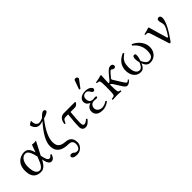

<svg xmlns="http://www.w3.org/2000/svg" viewBox="149 -1810 3150 3150"><g transform="rotate(-45 1724.0 -234.5)"><path d="M390.1 -182.1 403.8 -127Q422.9 -49.8 457 -48.8Q486.8 -48.8 502.9 -72.3Q506.8 -78.1 509.8 -84Q524.4 -83 534.2 -73.2Q509.8 -3.9 469.7 7.3Q459 9.8 446.8 9.8Q393.1 7.8 371.1 -86.9L362.8 -124Q309.1 -18.6 250 2.9Q229 9.8 206.1 9.8Q61 9.8 36.6 -131.3Q32.2 -157.7 32.2 -187Q32.2 -337.4 140.1 -394.5Q186.5 -418.9 238.8 -418.9Q328.6 -418.9 360.4 -308.6Q362.8 -299.3 365.2 -290Q367.2 -280.3 370.6 -289.1Q371.6 -291 372.1 -292L417 -414.1Q423.8 -414.1 439.9 -411.6Q456.1 -409.2 462.9 -409.2Q470.2 -409.2 488.3 -411.6Q504.4 -414.1 509.8 -414.1ZM342.8 -211.9 337.9 -231.9Q309.6 -349.6 270.5 -376Q254.4 -386.7 233.9 -387.2Q174.8 -387.2 139.6 -323.7Q113.3 -275.4 112.8 -209Q112.8 -51.8 185.5 -26.9Q197.8 -22.9 210.9 -22.9Q274.4 -24.9 327.1 -172.9Z M825.7 229Q756.3 229 732.9 198.7Q727.1 189.9 727.1 182.1Q727.1 156.2 753.4 149.9Q758.3 148.9 761.7 148.9Q799.3 149.4 819.8 174.8Q831.5 187.5 867.7 188Q906.7 188 926.8 142.6Q937 118.2 937 88.9Q934.6 7.3 855 5.9Q625 5.9 609.4 -162.6Q607.9 -176.8 607.9 -190.9Q608.9 -337.9 813 -565.9Q767.6 -549.3 736.8 -548.8Q669.9 -548.8 635.7 -609.4Q623.5 -631.8 617.7 -658.2Q637.7 -682.1 674.3 -697.8L684.1 -698.2Q683.1 -691.4 683.1 -678.2Q683.1 -616.2 725.6 -590.3Q739.7 -582.5 752 -582Q789.1 -582.5 840.8 -604Q906.7 -674.3 939 -674.8Q974.1 -671.9 976.1 -642.1Q976.1 -618.7 909.7 -592.8Q890.6 -585.4 858.9 -575.2Q684.1 -351.6 684.1 -202.1Q684.1 -117.2 736.8 -84.5Q775.4 -61.5 842.8 -57.1Q952.1 -49.8 971.2 48.8Q974.6 67.9 975.1 87.9Q975.1 144 930.7 188Q888.2 228.5 825.7 229Z M1153.8 -409.2H1408.7L1418.9 -397.9Q1389.6 -345.7 1340.8 -345.2H1243.7Q1227.5 -177.2 1228 -103Q1229 -42 1258.8 -41Q1299.8 -42.5 1341.8 -85Q1355.5 -78.6 1359.9 -67.9Q1299.8 9.3 1247.1 9.8Q1184.6 9.8 1171.4 -40Q1167 -57.6 1167 -81.1Q1167 -165.5 1188 -345.2H1134.8Q1094.7 -345.2 1077.6 -319.3Q1067.9 -304.7 1054.7 -270Q1038.1 -271 1032.7 -277.8Q1048.8 -393.6 1132.8 -407.2Q1143.6 -409.2 1153.8 -409.2Z M1688 -680.2Q1714.8 -680.2 1726.6 -658.2Q1729.5 -651.4 1730 -645Q1729.5 -634.8 1723.6 -627L1631.8 -504.9Q1625.5 -497.6 1619.6 -497.1Q1606.9 -498.5 1606 -509.8Q1606.4 -514.2 1607.9 -520L1659.7 -663.1Q1667.5 -679.7 1688 -680.2ZM1558.6 -115.2Q1558.6 -65.9 1606.4 -40Q1630.9 -27.3 1657.7 -26.9Q1717.8 -27.3 1775.9 -67.9Q1790 -61 1790.5 -47.9Q1725.1 6.3 1647 9.8Q1508.8 9.8 1491.7 -84.5Q1489.7 -96.2 1489.7 -107.9Q1489.7 -174.8 1553.2 -208.5Q1564.9 -214.4 1576.7 -219.2V-220.2Q1508.3 -249.5 1507.8 -312Q1507.8 -357.9 1549.3 -389.2Q1589.4 -418.5 1653.8 -418.9Q1729 -418.9 1767.1 -381.3Q1782.2 -365.2 1782.7 -350.1Q1779.3 -317.9 1752 -314.9Q1731 -314.9 1712.4 -345.2L1711.9 -346.2Q1687 -395 1647.9 -396Q1593.8 -396 1575.7 -353.5Q1569.8 -337.9 1569.8 -318.8Q1569.8 -245.1 1629.4 -231.4Q1640.1 -229 1650.9 -229Q1651.4 -229 1661.1 -230Q1695.3 -233.9 1699.7 -233.9Q1726.6 -232.9 1727.5 -216.8Q1725.1 -198.7 1698.7 -198.2Q1694.8 -198.2 1675.3 -200.2Q1654.3 -202.6 1649.9 -203.1Q1590.3 -203.1 1567.4 -155.8Q1558.6 -136.7 1558.6 -115.2Z M2020.5 -108.9Q2022 -38.6 2038.1 -26.9Q2047.4 -20.5 2072.8 -18.1Q2081.1 -6.3 2072.8 4.9Q2064 4.4 2043.9 2.9Q2005.9 0 1984.9 0Q1961.4 0 1924.3 2.4Q1893.6 4.4 1875.5 4.9Q1867.2 -6.8 1875.5 -18.1Q1922.4 -22 1933.1 -33.7Q1945.8 -49.3 1947.8 -108.9Q1949.7 -175.3 1949.7 -220.7Q1949.7 -248.5 1947.8 -307.1Q1946.3 -354.5 1930.2 -364.3Q1918 -371.6 1882.8 -375Q1879.4 -387.2 1880.9 -393.1Q1968.3 -404.8 2013.7 -421.9Q2025.4 -420.9 2026.9 -415Q2026.9 -413.6 2020.5 -311.5Q2018.6 -274.9 2018.6 -233.9Q2041.5 -235.4 2064 -262.2L2099.6 -307.1Q2169.4 -394 2206.1 -411.1Q2223.6 -418.9 2241.7 -418.9Q2289.6 -417 2290.5 -374Q2290.5 -353.5 2269 -344.2Q2262.7 -341.8 2256.8 -341.8Q2237.3 -342.3 2221.7 -356Q2212.4 -364.7 2200.7 -365.2Q2184.1 -365.2 2144 -314.9Q2139.2 -309.1 2134.8 -303.2L2100.6 -262.2Q2097.7 -257.3 2097.7 -249Q2098.1 -237.3 2115.7 -212.9L2184.6 -102.1Q2220.2 -46.9 2228 -40Q2237.8 -32.7 2246.6 -32.2Q2263.7 -33.7 2282.7 -56.2Q2294.4 -51.3 2296.9 -44.9Q2257.8 5.4 2217.3 9.3Q2211.4 9.8 2205.6 9.8Q2180.2 9.8 2151.4 -31.7Q2143.1 -43.9 2132.8 -60.1L2062.5 -171.9Q2040.5 -204.6 2019 -206.1Q2019 -178.2 2020.5 -108.9Z M2918.9 -180.2Q2918.9 -85 2855.5 -30.3Q2807.6 9.8 2740.2 9.8Q2662.6 7.8 2632.3 -88.9Q2602.1 -7.8 2551.8 5.9Q2537.1 9.8 2521 9.8Q2439.5 9.8 2394 -60.1Q2361.3 -111.8 2361.3 -185.1Q2362.8 -348.6 2533.2 -421.9Q2543.9 -414.6 2546.4 -399.9Q2477.1 -356 2453.1 -302.7Q2434.6 -259.3 2434.1 -199.2Q2435.5 -27.3 2533.2 -25.9Q2569.3 -25.9 2598.6 -78.1Q2608.4 -96.2 2620.1 -122.1Q2606.4 -158.7 2606 -208Q2606 -259.8 2632.3 -269.5Q2637.2 -271 2641.1 -271Q2666.5 -271 2669.4 -250Q2669.9 -244.1 2670.4 -235.8Q2670.4 -186.5 2648.9 -129.9Q2647.9 -127 2647 -125Q2691.4 -26.9 2747.1 -25.9Q2816.4 -25.9 2835.4 -82.5Q2845.7 -114.3 2846.2 -166Q2844.7 -311 2728 -399.9Q2731.9 -418.9 2742.2 -421.9Q2843.8 -373.5 2891.1 -286.1Q2918.5 -234.9 2918.9 -180.2Z M3081.1 -325.2Q3068.4 -364.7 3045.4 -368.2Q3042 -368.7 3040 -369.1L3004.9 -371.1Q3000.5 -381.8 3002 -388.2Q3086.4 -407.7 3122.1 -421.9Q3129.9 -421.9 3133.3 -411.1Q3133.8 -409.7 3133.8 -409.2L3225.1 -94.2Q3231 -73.7 3245.6 -85.4Q3248.5 -88.4 3250 -89.8Q3340.8 -225.6 3340.8 -272.9Q3340.8 -304.2 3328.6 -342.8Q3322.8 -362.3 3322.8 -382.8Q3322.8 -413.1 3349.6 -420.4Q3356 -421.9 3361.8 -421.9Q3395 -421.9 3402.3 -383.8Q3403.8 -376 3403.8 -369.1Q3402.8 -251 3214.8 7.8Q3200.2 13.2 3187 7.8Z"/></g></svg>

Font: Linux Libertine Display O
Style: Regular
Weight: 400
Designer: Philipp H. Poll
Foundry: Philipp H. Poll
Version: Version 5.0.9